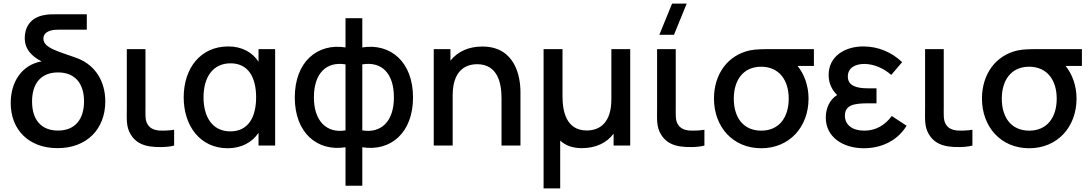

<svg xmlns="http://www.w3.org/2000/svg" viewBox="-20 -815 6104 1075"><path d="M302.5 14.5C466 14.5 569.5 -92.5 569.5 -247C569.5 -361 512.5 -449.5 416.5 -487.5C316 -525.5 223 -543.5 223 -598.5C223 -623.5 241 -638 266 -644.5C280.5 -648.5 297.5 -649 319 -649H466V-735H295.5C268.5 -735 251.5 -735 233 -731.5C145.5 -718.5 118.5 -656 118.5 -603C118.5 -537.5 159.5 -498.5 213 -471.5C103 -452 40 -357.5 40 -238.5C40 -86.5 143 14.5 302.5 14.5ZM305 -84C210.5 -84 159.5 -144.5 159.5 -247C159.5 -346 208 -409.5 305 -409.5C400 -409.5 450.5 -347.5 450.5 -247.5C450.5 -148.5 401.5 -84 305 -84Z M818 4.5C854.5 10.5 916.5 10.5 955 0V-88.5C927 -84 894 -82.5 866.5 -84.5C842 -87.5 819 -96.5 805.5 -120.5C792 -143.5 794.5 -172.5 794.5 -217.5V-540H690V-212.5C690 -148 685.5 -106.5 711 -63.5C738 -18 777 -2.5 818 4.5Z M1255 15C1330 15 1391.5 -17 1427.5 -71.5V0H1520.5V-540H1427.5V-469.5C1392 -523.5 1333 -555 1258 -555C1103 -555 1008.5 -433.5 1008.5 -270C1008.5 -108.5 1102 15 1255 15ZM1269.5 -79.5C1166.5 -79.5 1119.5 -164 1119.5 -269.5C1119.5 -384.5 1173 -460.5 1271 -460.5C1369.5 -460.5 1414 -382.5 1414 -270.5C1414 -158.5 1370 -79.5 1269.5 -79.5Z M2008.5 225V9.5C2166.5 34.5 2292.5 -70.5 2292.5 -269.5C2292.5 -468.5 2166.5 -574.5 2008.5 -549.5V-713H1914.5V-549.5C1756.5 -574.5 1630.5 -468.5 1630.5 -269.5C1630.5 -70.5 1756.5 34.5 1914.5 9.5V225ZM2008.5 -454.5C2116.5 -472.5 2185.5 -405.5 2185.5 -269.5C2185.5 -134 2113 -67.5 2008.5 -85ZM1914.5 -85C1810 -67.5 1737.5 -136 1737.5 -269.5C1737.5 -403.5 1806.5 -472.5 1914.5 -454.5Z M2514.5 0V-281C2514.5 -409 2576.5 -455.5 2651.5 -455.5C2766.5 -455.5 2788 -349.5 2788 -265.5V0H2894V-300C2894 -383.5 2866.5 -554.5 2680.5 -554.5C2602 -554.5 2541.5 -525 2502 -475.5V-540H2408.5V0Z M3116.5 240V-28C3145.5 -0.5 3186 14.5 3237 14.5C3314.5 14.5 3376 -14 3415.5 -66.5V0H3508.5V-540H3403V-259C3403 -131 3341 -84.5 3265.5 -84.5C3151 -84.5 3129.5 -190.5 3129.5 -274.5V-540H3023.5V240Z M3671.5 -620H3753.5L3825 -795H3743ZM3787 4.5C3823.5 10.5 3885.5 10.5 3924 0V-88.5C3896 -84 3863 -82.5 3835.5 -84.5C3811 -87.5 3788 -96.5 3774.5 -120.5C3761 -143.5 3763.5 -172.5 3763.5 -217.5V-540H3659V-212.5C3659 -148 3654.5 -106.5 3680 -63.5C3707 -18 3746 -2.5 3787 4.5Z M4242 15C4400.5 15 4507 -104.5 4507 -263C4507 -336 4482.5 -400.5 4445.5 -446H4537V-540H4308.5C4255 -540 4212 -540 4179 -533C4055.5 -506.5 3977.5 -401 3977.5 -263C3977.5 -105.5 4082.5 15 4242 15ZM4242 -83.5C4142.5 -83.5 4088.5 -156 4088.5 -263C4088.5 -362 4138 -441.5 4242 -441.5C4343 -441 4396 -365.5 4396 -263C4396 -159.5 4344 -83.5 4242 -83.5Z M4816.5 15C4921.5 15 5008 -32 5056 -111L4973 -165.5C4934 -113 4883 -83.5 4819 -83.5C4752.5 -83.5 4710.5 -115.5 4710.5 -167.5C4710.5 -228.5 4765.5 -236.5 4839.5 -236.5H4887.5V-320.5H4840C4774.5 -320.5 4727 -335 4727 -386.5C4727 -436 4769.5 -457 4819 -457C4875 -457 4930.5 -430.5 4970 -395.5L5031 -467C4973.5 -522 4898.5 -555 4813.5 -555C4709.5 -555 4619.5 -499.5 4619.5 -395.5C4619.5 -352 4635 -315 4667 -283C4625 -257 4603.5 -208.5 4603.5 -156.5C4603.5 -47.5 4699.5 15 4816.5 15Z M5287.5 4.5C5324 10.5 5386 10.5 5424.5 0V-88.5C5396.5 -84 5363.5 -82.5 5336 -84.5C5311.5 -87.5 5288.5 -96.5 5275 -120.5C5261.5 -143.5 5264 -172.5 5264 -217.5V-540H5159.5V-212.5C5159.5 -148 5155 -106.5 5180.5 -63.5C5207.5 -18 5246.5 -2.5 5287.5 4.5Z M5742.5 15C5901 15 6007.5 -104.5 6007.5 -263C6007.5 -336 5983 -400.5 5946 -446H6037.5V-540H5809C5755.5 -540 5712.5 -540 5679.5 -533C5556 -506.5 5478 -401 5478 -263C5478 -105.5 5583 15 5742.5 15ZM5742.5 -83.5C5643 -83.5 5589 -156 5589 -263C5589 -362 5638.5 -441.5 5742.5 -441.5C5843.5 -441 5896.5 -365.5 5896.5 -263C5896.5 -159.5 5844.5 -83.5 5742.5 -83.5Z"/></svg>

Font: Manrope SemiBold
Style: Regular
Weight: 600
Designer: Mikhail Sharanda
Foundry: Mikhail Sharanda
Version: Version 4.505